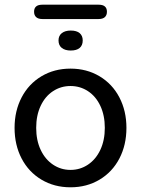

<svg xmlns="http://www.w3.org/2000/svg" viewBox="-20 -788 600 817"><path d="M42 -244Q42 -316 72 -373.5Q102 -431 156.5 -463.5Q211 -496 280 -496Q349 -496 403.5 -463.5Q458 -431 488 -373.5Q518 -316 518 -244Q518 -171 488 -113.5Q458 -56 403.5 -23.5Q349 9 280 9Q211 9 156.5 -23.5Q102 -56 72 -113.5Q42 -171 42 -244ZM426 -244Q426 -297 407 -337.5Q388 -378 354.5 -400Q321 -422 280 -422Q239 -422 205.5 -400Q172 -378 153 -337.5Q134 -297 134 -244Q134 -191 153 -150.5Q172 -110 205.5 -87.5Q239 -65 280 -65Q321 -65 354.5 -87.5Q388 -110 407 -150.5Q426 -191 426 -244ZM125 -738Q125 -768 160 -768H400Q435 -768 435 -738Q435 -723 426 -715Q417 -707 400 -707H160Q143 -707 134 -715Q125 -723 125 -738ZM229 -616Q229 -636 243 -647Q257 -658 281 -658Q306 -658 319 -647Q332 -636 332 -616Q332 -595 319 -584Q306 -573 281 -573Q257 -573 243 -584Q229 -595 229 -616Z"/></svg>

Font: SN Pro
Style: Regular
Weight: 400
Designer: Tobias Whetton
Foundry: Supernotes
Version: Version 1.003